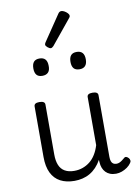

<svg xmlns="http://www.w3.org/2000/svg" viewBox="-112 -1132 869 1222"><g transform="rotate(-10 322.5 -521.0)"><path d="M269 18Q216 18 178 -2Q140 -22 120 -63Q100 -104 100 -166V-492Q100 -504 108.5 -509.5Q117 -515 134 -515Q152 -515 161 -509.5Q170 -504 170 -492V-169Q170 -129 181.5 -101Q193 -73 217.5 -59Q242 -45 278 -45Q307 -45 332.5 -54Q358 -63 379.5 -80Q401 -97 417 -123Q433 -149 443 -182V-493Q443 -504 451.5 -509.5Q460 -515 478 -515Q495 -515 504 -509.5Q513 -504 513 -493V-94Q513 -77 517 -65.5Q521 -54 529.5 -48.5Q538 -43 550 -43Q560 -43 568.5 -46.5Q577 -50 586 -56.5Q595 -63 603 -70Q610 -77 618 -75Q626 -73 634 -64Q639 -58 640.5 -49.5Q642 -41 636 -33Q626 -18 610 -6.5Q594 5 575 12Q556 19 537 19Q515 19 498.5 12.5Q482 6 470.5 -6Q459 -18 452.5 -34.5Q446 -51 445 -72L444 -87Q429 -60 410 -40Q391 -20 368.5 -7Q346 6 320.5 12Q295 18 269 18ZM183 -676Q158 -676 146 -690Q134 -704 134 -732Q134 -760 146 -774Q158 -788 183 -788Q208 -788 220.5 -774Q233 -760 233 -732Q234 -704 221 -690Q208 -676 183 -676ZM424 -676Q398 -676 386 -690Q374 -704 374 -732Q374 -760 386 -774Q398 -788 423 -788Q448 -788 460.5 -774Q473 -760 473 -732Q473 -704 460.5 -690Q448 -676 424 -676ZM267 -840Q258 -840 246 -850Q234 -860 234 -868Q234 -871 235 -874Q236 -877 239 -882L352 -1049Q356 -1055 361 -1058Q366 -1061 372 -1061Q381 -1061 392 -1055Q403 -1049 411.5 -1040Q420 -1031 420 -1024Q420 -1018 418 -1014.5Q416 -1011 410 -1004L284 -850Q274 -840 267 -840Z"/></g></svg>

Font: Playwrite BE WAL Light
Style: Regular
Weight: 300
Version: Version 1.002